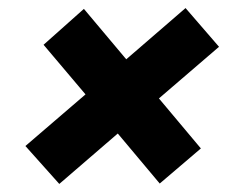

<svg xmlns="http://www.w3.org/2000/svg" viewBox="-20 -588 601 476"><path d="M127 -132 43 -226 192 -354 88 -477 188 -566 293 -441 440 -568 523 -472 374 -344 478 -220 376 -133 272 -257Z"/></svg>

Font: MuseoModerno Thin
Style: Bold Italic
Weight: 700
Italic angle: -9°
Version: Version 1.003